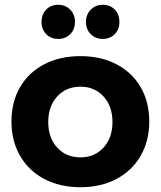

<svg xmlns="http://www.w3.org/2000/svg" viewBox="-20 -778 673 804"><path d="M605 -269Q605 -188 569 -125.5Q533 -63 467.5 -28.5Q402 6 317 6Q231 6 165.5 -28.5Q100 -63 64 -125.5Q28 -188 28 -269Q28 -351 64 -413Q100 -475 165.5 -509Q231 -543 317 -543Q402 -543 467.5 -509Q533 -475 569 -413Q605 -351 605 -269ZM182 -267Q182 -201 219.5 -160Q257 -119 317 -119Q376 -119 413.5 -160Q451 -201 451 -267Q451 -333 413.5 -374Q376 -415 317 -415Q257 -415 219.5 -374Q182 -333 182 -267ZM294 -686Q294 -655 274 -635Q254 -615 224 -615Q193 -615 173.5 -635Q154 -655 154 -686Q154 -718 173.5 -738Q193 -758 224 -758Q254 -758 274 -737.5Q294 -717 294 -686ZM480 -686Q480 -655 460.5 -635Q441 -615 410 -615Q380 -615 360 -635Q340 -655 340 -686Q340 -717 360 -737.5Q380 -758 410 -758Q441 -758 460.5 -738Q480 -718 480 -686Z"/></svg>

Font: Montserrat SemiBold
Style: Regular
Weight: 600
Designer: Julieta Ulanovsky
Foundry: Julieta Ulanovsky
Version: Version 6.001